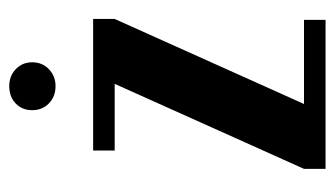

<svg xmlns="http://www.w3.org/2000/svg" viewBox="-172 -542 714 409"><g transform="rotate(-90 184.5 -337.0)"><path d="M206.1 -673.8Q227.5 -673.8 242.2 -659.9Q256.8 -646 256.8 -625Q256.8 -603.5 242.2 -589.4Q227.5 -575.2 206.1 -575.2Q183.6 -575.2 169.2 -589.4Q154.8 -603.5 154.8 -625Q154.8 -646.5 169.2 -660.2Q183.6 -673.8 206.1 -673.8ZM347.2 0H29.8V-45.9L210.9 -449.2H68.8V-495.1H349.1V-449.2L168 -45.9H347.2Z"/></g></svg>

Font: Moniqa Black Paragraph
Style: Regular
Weight: 900
Designer: Rajesh Rajput
Foundry: Rajesh Rajput
Version: Version 1.000